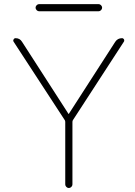

<svg xmlns="http://www.w3.org/2000/svg" viewBox="-20 -942 662 941"><path d="M171.9 -886.7Q165 -886.7 159.7 -892.1Q154.3 -897.5 154.3 -904.3Q154.3 -911.1 159.7 -916.5Q165 -921.9 171.9 -921.9H462.9Q469.7 -921.9 475.1 -916.5Q480.5 -911.1 480.5 -904.3Q480.5 -897.5 475.1 -892.1Q469.7 -886.7 462.9 -886.7ZM314.5 -385.7Q314.5 -383.8 316.4 -383.8Q318.4 -383.8 318.4 -385.7L544.9 -737.3Q556.6 -754.9 578.1 -754.9Q584 -754.9 587.9 -749Q588.9 -746.1 588.9 -743.2Q588.9 -740.2 586.9 -737.3L336.9 -352.5Q335 -348.6 335 -343.8V-38.1Q335 -31.2 329.6 -25.9Q324.2 -20.5 317.4 -20.5Q310.5 -20.5 305.2 -25.9Q299.8 -31.2 299.8 -38.1V-343.8Q299.8 -348.6 297.9 -352.5L46.9 -737.3Q44.9 -740.2 44.9 -744.1Q44.9 -746.1 46.9 -749Q49.8 -754.9 56.6 -754.9Q77.1 -754.9 87.9 -737.3Z"/></svg>

Font: Gen Jyuu Gothic ExtraLight
Style: Regular
Weight: 100
Designer: [Source Han Sans]
Ryoko NISHIZUKA  (kana & ideographs); Paul D. Hunt (Latin, Greek & Cyrillic); Wenlong ZHANG  (bopomofo
Version: Version 1.002.20150607